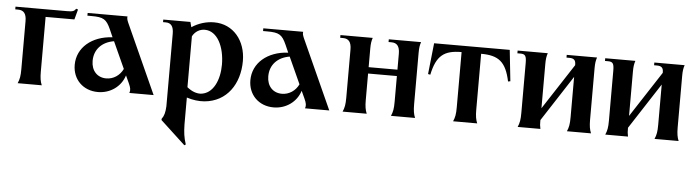

<svg xmlns="http://www.w3.org/2000/svg" viewBox="-49 -736 4568 1262"><g transform="rotate(5 2234.5 -105.0)"><path d="M68 0H227C217 -24 213 -48 213 -89V-450H403L421 -517L408 -521C398 -503 384 -500 349 -500H10V-482H29C66 -482 84 -460 84 -411V-94C84 -49 80 -27 68 0Z M805 0H965L757 -460C749 -479 747 -488 749 -500H486V-482H513C592 -482 612 -470 641 -405L663 -355C527 -348 431 -267 431 -153C431 -57 500 12 598 12C681 12 750 -39 773 -113L796 -63C809 -34 812 -19 805 0ZM546 -189C546 -265 596 -317 675 -330L755 -154C734 -110 692 -82 645 -82C586 -82 546 -124 546 -189Z M1184 174V-3C1224 10 1264 15 1301 12C1449 -1 1530 -123 1530 -274C1530 -408 1447 -511 1320 -511C1270 -511 1218 -496 1173 -466L1164 -500H985V-483H1003C1038 -483 1055 -461 1055 -413V66C1053 106 1047 130 1031 151V159L1195 311L1204 305C1189 261 1185 225 1184 174ZM1395 -238C1395 -138 1355 -43 1272 -36C1244 -35 1214 -45 1182 -71V-407C1200 -440 1230 -457 1263 -457C1346 -457 1395 -356 1395 -238Z M1964 0H2124L1916 -460C1908 -479 1906 -488 1908 -500H1645V-482H1672C1751 -482 1771 -470 1800 -405L1822 -355C1686 -348 1590 -267 1590 -153C1590 -57 1659 12 1757 12C1840 12 1909 -39 1932 -113L1955 -63C1968 -34 1971 -19 1964 0ZM1705 -189C1705 -265 1755 -317 1834 -330L1914 -154C1893 -110 1851 -82 1804 -82C1745 -82 1705 -124 1705 -189Z M2212 0H2371C2361 -24 2357 -48 2357 -89V-264H2547V-94C2547 -49 2543 -27 2531 0H2690C2680 -24 2676 -48 2676 -89V-427C2676 -462 2679 -479 2686 -500H2473V-482H2492C2529 -482 2547 -460 2547 -411V-306H2357V-427C2357 -462 2360 -479 2367 -500H2154V-482H2173C2210 -482 2228 -460 2228 -411V-94C2228 -49 2224 -27 2212 0Z M2941 0H3100C3090 -24 3086 -48 3086 -89V-458C3201 -458 3251 -420 3278 -292L3293 -295L3271 -500H2772L2750 -295L2765 -292C2792 -420 2842 -458 2957 -458V-94C2957 -49 2953 -27 2941 0Z M3367 0H3517C3512 -24 3512 -30 3512 -52V-58L3708 -360V-94C3708 -49 3704 -27 3692 0H3851C3841 -24 3837 -48 3837 -89V-427C3837 -462 3840 -479 3847 -500H3647V-482H3666C3695 -482 3708 -471 3708 -442V-437L3512 -136V-427C3512 -462 3515 -479 3522 -500H3323V-482H3342C3374 -482 3383 -472 3383 -423V-94C3383 -49 3379 -27 3367 0Z M3945 0H4095C4090 -24 4090 -30 4090 -52V-58L4286 -360V-94C4286 -49 4282 -27 4270 0H4429C4419 -24 4415 -48 4415 -89V-427C4415 -462 4418 -479 4425 -500H4225V-482H4244C4273 -482 4286 -471 4286 -442V-437L4090 -136V-427C4090 -462 4093 -479 4100 -500H3901V-482H3920C3952 -482 3961 -472 3961 -423V-94C3961 -49 3957 -27 3945 0Z"/></g></svg>

Font: Sinistre
Style: Bold
Weight: 700
Designer: Jules Durand
Foundry: Collletttivo
Version: Version 69.420;Glyphs 3.2 (3217)